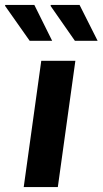

<svg xmlns="http://www.w3.org/2000/svg" viewBox="-66 -757 415 777"><path d="M30 0 101 -511H239L168 0ZM237 -592 138 -734 141 -737H256L329 -592ZM54 -592 -46 -734 -44 -737H73L145 -592Z"/></svg>

Font: Chivo Medium SemiBold
Style: Italic
Weight: 600
Italic angle: -8.05°
Version: Version 2.002